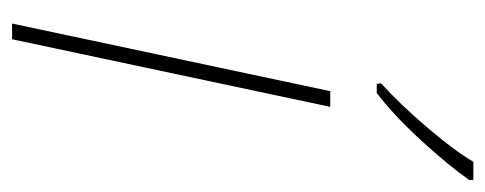

<svg xmlns="http://www.w3.org/2000/svg" viewBox="-263 -541 804 318"><g transform="rotate(90 139.0 -382.0)"><path d="M19 0 131 -527H157L45 0ZM119 -604H134Q172 -633 213.5 -678.5Q255 -724 278 -757V-764H248Q229 -732 191.5 -688Q154 -644 118 -611Z"/></g></svg>

Font: Noto Sans UI SemiCondensed Thin
Style: Italic
Weight: 250
Width: 4
Italic angle: -12°
Designer: Monotype Design Team
Foundry: Monotype Imaging Inc.
Version: Version 1.901